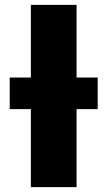

<svg xmlns="http://www.w3.org/2000/svg" viewBox="-20 -770 442 790"><path d="M20 -321V-451H382V-321ZM107 -750H295V0H107Z"/></svg>

Font: Unbounded SemiBold
Style: Regular
Weight: 600
Designer: Luke Prowse, Jean-Baptiste Morizot, Fátima Lázaro, Florian Runge
Foundry: NaN
Version: Version 1.700